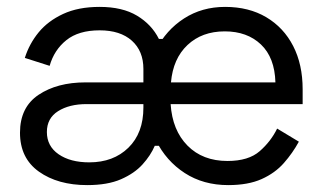

<svg xmlns="http://www.w3.org/2000/svg" viewBox="-20 -523 941 557"><path d="M403 -248Q403 -321 432.5 -378.5Q462 -436 514 -469.5Q566 -503 633 -503Q702 -503 752.5 -473Q803 -443 830.5 -389.5Q858 -336 858 -264V-221H475Q480 -145 524 -100.5Q568 -56 640 -56Q701 -56 733.5 -84.5Q766 -113 784 -150L847 -112Q829 -79 803.5 -50Q778 -21 739 -3.5Q700 14 642 14Q570 14 516 -21Q462 -56 432.5 -115.5Q403 -175 403 -248ZM396 -211V-221H231Q181 -221 148.5 -200.5Q116 -180 116 -140Q116 -99 150 -75.5Q184 -52 239 -52Q309 -52 352.5 -94.5Q396 -137 396 -211ZM38 -138Q38 -212 92 -248Q146 -284 228 -284H396V-323Q396 -375 362.5 -405Q329 -435 269 -435Q208 -435 172.5 -406.5Q137 -378 124 -332L52 -355Q65 -396 92 -429Q119 -462 163 -482.5Q207 -503 269 -503Q335 -503 377.5 -477.5Q420 -452 441 -410H464L442 -255L455 -100H429Q417 -72 393.5 -46Q370 -20 331 -3Q292 14 233 14Q148 14 93 -25Q38 -64 38 -138ZM779 -284Q777 -356 737 -394Q697 -432 632 -432Q566 -432 524 -392.5Q482 -353 476 -284Z"/></svg>

Font: Space Grotesk Frontify
Style: Regular
Weight: 400
Designer: Florian Karsten
Version: Version 2.000